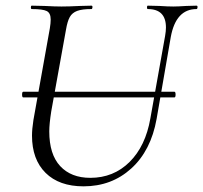

<svg xmlns="http://www.w3.org/2000/svg" viewBox="-20 -645 718 678"><path d="M58 -311Q58 -321 62 -321H596Q600 -321 600 -311Q600 -301 596 -301H62Q58 -301 58 -311ZM566 -548Q566 -613 502 -613Q499 -613 499 -619Q499 -625 502 -625L543 -624Q573 -622 592 -622Q608 -622 638 -624L674 -625Q678 -625 677.5 -619Q677 -613 674 -613Q601 -613 583 -514L533 -225Q513 -113 443.5 -50Q374 13 275 13Q189 13 141 -34.5Q93 -82 93 -166Q93 -189 98 -221L156 -545Q159 -563 159 -576Q159 -599 145 -606Q131 -613 92 -613Q89 -613 89 -619Q89 -625 92 -625L137 -624Q175 -622 197 -622Q223 -622 263 -624L303 -625Q307 -625 306.5 -619Q306 -613 303 -613Q270 -613 252.5 -606.5Q235 -600 226.5 -585Q218 -570 213 -540L161 -252Q154 -207 154 -181Q154 -100 192.5 -58.5Q231 -17 299 -17Q381 -17 437.5 -73Q494 -129 511 -227L563 -518Q566 -535 566 -548Z"/></svg>

Font: Cormorant Infant
Style: Italic
Weight: 400
Italic angle: -10°
Designer: Christian Thalmann (Catharsis Fonts)
Foundry: Catharsis Fonts
Version: Version 4.000